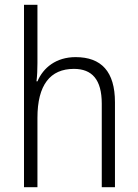

<svg xmlns="http://www.w3.org/2000/svg" viewBox="-20 -780 576 800"><path d="M136 -517V-760H80V0H136V-289C136 -426 189 -493 288 -493C363 -493 404 -449 404 -348V0H459V-354C459 -482 402 -542 295 -542C214 -542 160 -498 136 -441H132C135 -466 136 -489 136 -517Z"/></svg>

Font: Noto Sans Malayalam SemiCondensed Light
Style: Regular
Weight: 300
Width: 4
Designer: Jelle Bosma - Monotype Design Team
Foundry: Monotype Imaging Inc.
Version: Version 2.104